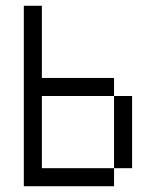

<svg xmlns="http://www.w3.org/2000/svg" viewBox="-20 -645 540 665"><path d="M125 -375H375V-312.5H125V-62.5H375V0H62.5V-625H125ZM375 -312.5H437.5V-62.5H375Z"/></svg>

Font: 寒蝉点阵体 16px
Style: Regular
Weight: 400
Designer: Designed by Warren2060
Foundry: ChillType
Version: Version 1.000